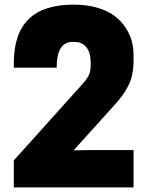

<svg xmlns="http://www.w3.org/2000/svg" viewBox="-20 -814 640 834"><path d="M370.1 -162.1H560.1V0H40V-117.2L330.1 -439.9Q354 -465.3 364 -483.9Q374 -502.4 374 -529.8V-540Q374 -585.9 355.2 -608.9Q336.4 -631.8 305.2 -631.8H294.9Q226.1 -631.8 226.1 -520H40V-539.1Q40 -667.5 104.2 -730.7Q168.5 -793.9 299.8 -793.9Q357.4 -793.9 403.3 -780.3Q449.2 -766.6 477.8 -744.9Q506.3 -723.1 525.6 -693.6Q544.9 -664.1 552.5 -635Q560.1 -606 560.1 -575.2V-555.2Q560.1 -520.5 554.7 -492.7Q549.3 -464.8 536.9 -440.7Q524.4 -416.5 510.5 -397.7Q496.6 -378.9 473.1 -353L299.8 -161.1Z"/></svg>

Font: Cooper Hewitt
Style: Heavy
Weight: 713
Designer: Village Type and Design LLC
Foundry: Cooper Hewitt Smithsonian Design Museum
Version: 1.000